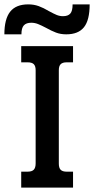

<svg xmlns="http://www.w3.org/2000/svg" viewBox="-64 -858 430 878"><path d="M65 -838Q91 -838 113 -830Q135 -822 160 -807Q182 -795 195.5 -789.5Q209 -784 224 -784Q247 -784 257.5 -796Q268 -808 268 -838H346Q346 -766 320 -733.5Q294 -701 239 -701Q213 -701 192 -709Q171 -717 146 -731Q125 -742 110 -748Q95 -754 79 -754Q56 -754 45 -742Q34 -730 34 -701H-44Q-44 -771 -17.5 -804.5Q9 -838 65 -838ZM33 -73H62Q82 -73 90.5 -82Q99 -91 99 -111V-537Q99 -556 90.5 -564.5Q82 -573 62 -573H33V-647H270V-573H241Q222 -573 213.5 -564.5Q205 -556 205 -537V-110Q205 -90 213.5 -81.5Q222 -73 241 -73H270V0H33Z"/></svg>

Font: Pridi
Style: Regular
Weight: 400
Designer: Katatrad Team
Foundry: CadsonDemak
Version: Version 1.001